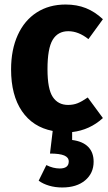

<svg xmlns="http://www.w3.org/2000/svg" viewBox="-20 -568 476 849"><path d="M299 16V51Q346 57 370 81.5Q394 106 394 147Q394 198 356.5 229.5Q319 261 255 261Q224 261 197 253Q170 245 151 231L185 162Q215 177 244 177Q284 177 284 146Q284 128 264 119.5Q244 111 201 111L213 11Q125 -6 77 -76.5Q29 -147 29 -261Q29 -348 58.5 -413Q88 -478 142.5 -513Q197 -548 270 -548Q320 -548 360 -532Q400 -516 435 -483L371 -395Q327 -430 282 -430Q236 -430 213 -392Q190 -354 190 -262Q190 -174 213.5 -139Q237 -104 281 -104Q304 -104 323 -111.5Q342 -119 368 -137L435 -46Q377 7 299 16Z"/></svg>

Font: Fira Sans Condensed
Style: Bold
Weight: 700
Width: 3
Designer: bBox Type GmbH & Carrois Corporate GbR & Edenspiekermann AG
Foundry: bBox Type GmbH & Carrois Corporate GbR & Edenspiekermann AG
Version: Version 4.301